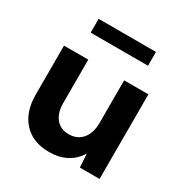

<svg xmlns="http://www.w3.org/2000/svg" viewBox="-163 -821 922 960"><g transform="rotate(30 298.5 -340.5)"><path d="M537.1 0H423.3L418.5 -78.1Q392.6 -35.2 349.9 -12.7Q307.1 9.8 250 9.8Q156.2 9.8 103 -47.9Q49.8 -105.5 49.8 -206.1V-488.3H189.9V-238.3Q189.9 -181.2 217 -148.7Q244.1 -116.2 291 -116.2Q339.8 -116.2 368.4 -150.1Q397 -184.1 397 -242.2V-488.3H537.1ZM463.9 -611.3H132.8V-690.9H463.9Z"/></g></svg>

Font: Kumbh Sans
Style: Bold
Weight: 700
Version: Version 1.005